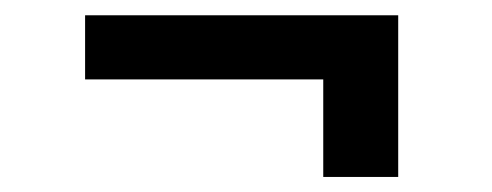

<svg xmlns="http://www.w3.org/2000/svg" viewBox="-20 -413 640 250"><path d="M498.5 -182.6H400.9V-309.6H90.8V-393.1H498.5Z"/></svg>

Font: TypoPRO Roboto Mono
Style: Regular
Weight: 500
Designer: Google
Version: Version 2.000986; 2015; ttfautohint (v1.3)